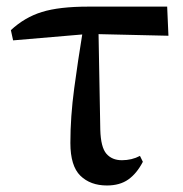

<svg xmlns="http://www.w3.org/2000/svg" viewBox="-20 -550 558 586"><path d="M306.2 16.1Q255.9 16.1 225.3 -13.7Q194.8 -43.5 194.8 -113.8Q194.8 -193.4 206.5 -280.5Q218.3 -367.7 231 -444.8L20 -426.8L13.2 -458Q55.2 -497.1 107.9 -513.4Q160.6 -529.8 250 -529.8H490.2L494.1 -440.9L280.8 -445.8L286.1 -153.8Q287.6 -100.6 304.7 -80.8Q321.8 -61 352.1 -61Q382.3 -61 407.2 -74.2L416 -56.2Q397.5 -20.5 371.6 -2.2Q345.7 16.1 306.2 16.1Z"/></svg>

Font: Source Han Serif TW SemiBold
Style: Regular
Weight: 600
Designer: Ryoko NISHIZUKA Ë•øÂ°öÊ∂ºÂ≠ê (kana & ideographs); Frank Grie√ühammer (Latin, Greek & Cyrillic); Wenlong ZHANG Âº†ÊñáÈæô 
Foundry: Adobe
Version: Version 2.003;hotconv 1.1.1;makeotfexe 2.6.0